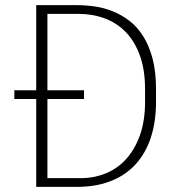

<svg xmlns="http://www.w3.org/2000/svg" viewBox="-20 -731 700 751"><path d="M121.6 0V-343.8H36.1V-377.9H121.6V-710.9H280.3Q314 -710.9 350.1 -705.8Q386.2 -700.7 420.7 -687Q455.1 -673.3 485.8 -649.9Q516.6 -626.5 539.8 -589.8Q563 -553.2 576.7 -502Q590.3 -450.7 590.3 -381.8V-333.5Q590.3 -256.3 570.6 -194.8Q550.8 -133.3 511.7 -89.8Q472.7 -46.4 414.6 -23.2Q356.4 0 280.3 0ZM308.6 -343.8H165.5V-34.2H295.9Q348.1 -34.2 394 -53Q439.9 -71.8 473.9 -109.4Q507.8 -147 527.6 -202.9Q547.4 -258.8 547.4 -333.5V-381.8Q547.4 -458 527.3 -513.4Q507.3 -568.8 472.2 -605.2Q437 -641.6 389.4 -659.2Q341.8 -676.8 286.1 -676.8H165.5V-377.9H308.6Z"/></svg>

Font: Ufes Sans Thin
Style: Regular
Weight: 100
Designer: Ricardo Esteves & Thais Bronze
Foundry: ProDesignUfes - Ricardo Esteves, Thais Bronze (This is a derivative work, based on Roboto family, by Christian Robertson
Version: Version 2.0